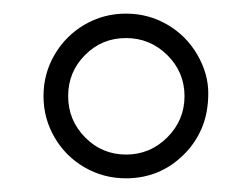

<svg xmlns="http://www.w3.org/2000/svg" viewBox="-20 -749 370 282"><path d="M250.5 -522.5Q215.3 -487.1 165 -487.1Q132.1 -487.1 104.2 -503.2Q76.4 -519.3 60.2 -547.1Q43.9 -575 43.9 -607.9Q43.9 -640.9 60.2 -668.7Q76.4 -696.5 104.2 -712.8Q132.1 -729 165 -729Q198 -729 225.8 -712.8Q253.7 -696.5 269.8 -668.7Q285.9 -640.9 285.9 -612.1Q285.9 -583.3 276.4 -560.9Q266.8 -538.6 250.5 -522.5ZM104.9 -668.2Q80.1 -643.3 80.1 -607.9Q80.1 -572.5 105 -547.2Q129.9 -522 165.2 -522Q200.4 -522 225.7 -547.2Q251 -572.5 251 -607.8Q251 -643.1 225.7 -668.1Q200.4 -693.1 165 -693.1Q129.6 -693.1 104.9 -668.2Z"/></svg>

Font: Linden Hill
Style: Italic
Weight: 400
Italic angle: -5.60001°
Version: Version 1.201